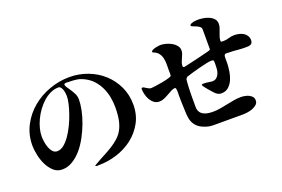

<svg xmlns="http://www.w3.org/2000/svg" viewBox="-105 -1135 2211 1505"><g transform="rotate(-20 1000.0 -382.5)"><path d="M476 10Q477 7 482 4Q528 -23 568.5 -44Q609 -65 642 -86Q675 -107 701 -130.5Q727 -154 745 -186.5Q763 -219 772 -263Q781 -307 781 -370Q781 -412 773 -454Q765 -496 747 -534.5Q729 -573 701 -604Q673 -635 633 -655Q600 -672 569.5 -676Q539 -680 503 -680Q500 -680 494.5 -680.5Q489 -681 483 -681Q477 -681 472.5 -679Q468 -677 467 -673Q465 -663 475.5 -648Q486 -633 499 -613.5Q512 -594 523 -571.5Q534 -549 534 -524Q534 -486 524 -436.5Q514 -387 494.5 -334.5Q475 -282 447.5 -231Q420 -180 386 -140.5Q352 -101 311 -76.5Q270 -52 225 -52Q183 -52 153 -79.5Q123 -107 104 -146.5Q85 -186 76 -230.5Q67 -275 67 -308Q67 -398 106 -473Q145 -548 209 -601.5Q273 -655 355 -684.5Q437 -714 522 -714Q602 -714 674.5 -686.5Q747 -659 801.5 -609.5Q856 -560 888.5 -491.5Q921 -423 921 -340Q921 -256 884.5 -190Q848 -124 789 -78.5Q730 -33 655 -9.5Q580 14 503 14Q495 14 489 14.5Q483 15 476 10ZM160 -350Q160 -333 163.5 -307.5Q167 -282 175.5 -258Q184 -234 199 -217Q214 -200 237 -200Q265 -200 292 -221.5Q319 -243 343 -277.5Q367 -312 387.5 -354.5Q408 -397 422.5 -439Q437 -481 445.5 -518Q454 -555 454 -578Q454 -587 452.5 -602Q451 -617 446.5 -631.5Q442 -646 434 -656.5Q426 -667 414 -667Q380 -667 347.5 -652Q315 -637 287 -612Q259 -587 235.5 -555Q212 -523 195 -487.5Q178 -452 169 -416.5Q160 -381 160 -350Z M1200 -677Q1201 -685 1211 -690.5Q1221 -696 1234.5 -699.5Q1248 -703 1261.5 -704.5Q1275 -706 1281 -706Q1300 -706 1324.5 -699.5Q1349 -693 1370.5 -681Q1392 -669 1406.5 -651Q1421 -633 1421 -610Q1421 -595 1415.5 -580.5Q1410 -566 1403.5 -552Q1397 -538 1391.5 -523.5Q1386 -509 1386 -493Q1386 -488 1388.5 -484Q1391 -480 1396 -480Q1398 -480 1415 -484Q1432 -488 1457 -493.5Q1482 -499 1510.5 -506Q1539 -513 1564 -519Q1589 -525 1606 -529.5Q1623 -534 1625 -535Q1633 -538 1633 -545V-707Q1633 -723 1620.5 -732Q1608 -741 1593.5 -747Q1579 -753 1566.5 -757.5Q1554 -762 1554 -768Q1554 -777 1570 -783.5Q1586 -790 1609.5 -791.5Q1633 -793 1660.5 -789.5Q1688 -786 1711.5 -776Q1735 -766 1751 -749Q1767 -732 1767 -706Q1767 -689 1761.5 -673Q1756 -657 1750 -641Q1744 -625 1738.5 -609Q1733 -593 1733 -576Q1733 -568 1741 -567Q1749 -566 1754 -566Q1778 -566 1801.5 -573.5Q1825 -581 1849 -581Q1868 -581 1888 -576.5Q1908 -572 1924 -562.5Q1940 -553 1950.5 -537Q1961 -521 1961 -499Q1961 -484 1955.5 -476Q1950 -468 1941 -464.5Q1932 -461 1920.5 -460.5Q1909 -460 1897 -460Q1864 -460 1830.5 -463.5Q1797 -467 1764 -467Q1754 -467 1742.5 -468Q1731 -469 1726 -458Q1724 -455 1723.5 -445.5Q1723 -436 1723 -425Q1723 -414 1723 -403Q1723 -392 1723 -388Q1722 -359 1716.5 -324Q1711 -289 1697.5 -258.5Q1684 -228 1660.5 -207Q1637 -186 1600 -186Q1589 -186 1579 -190Q1569 -194 1561 -200Q1556 -203 1542.5 -217.5Q1529 -232 1514.5 -249Q1500 -266 1489 -280.5Q1478 -295 1478 -300Q1478 -306 1489.5 -306.5Q1501 -307 1516 -305.5Q1531 -304 1545 -301.5Q1559 -299 1564 -299Q1588 -299 1602 -311.5Q1616 -324 1623 -342Q1630 -360 1631.5 -381.5Q1633 -403 1633 -421Q1633 -435 1632 -444.5Q1631 -454 1612 -454Q1596 -454 1566.5 -447.5Q1537 -441 1504 -432.5Q1471 -424 1440.5 -415Q1410 -406 1393 -400L1383 -390Q1380 -387 1378 -367Q1376 -347 1375 -323Q1374 -299 1373.5 -276.5Q1373 -254 1373 -247V-158Q1373 -131 1383 -114.5Q1393 -98 1409.5 -89Q1426 -80 1447 -76.5Q1468 -73 1490 -73Q1521 -73 1551 -78.5Q1581 -84 1611 -90Q1641 -96 1671 -101.5Q1701 -107 1732 -107Q1747 -107 1764.5 -104Q1782 -101 1797.5 -93.5Q1813 -86 1823.5 -74Q1834 -62 1834 -43Q1834 -22 1819 -8.5Q1804 5 1783 13Q1762 21 1739 24Q1716 27 1700 27H1453Q1424 27 1397 18Q1354 4 1331.5 -16.5Q1309 -37 1298.5 -63.5Q1288 -90 1286 -122.5Q1284 -155 1283 -194Q1282 -217 1281.5 -241Q1281 -265 1281 -288Q1281 -292 1281.5 -302Q1282 -312 1281.5 -322.5Q1281 -333 1279 -341.5Q1277 -350 1271 -350Q1256 -350 1239 -341Q1222 -332 1203 -321Q1184 -310 1163.5 -301Q1143 -292 1123 -292Q1097 -292 1078.5 -306Q1060 -320 1048 -341Q1036 -362 1030 -386.5Q1024 -411 1024 -432Q1024 -441 1034 -441Q1039 -441 1046.5 -436.5Q1054 -432 1062 -427Q1070 -422 1079.5 -417.5Q1089 -413 1098 -413Q1107 -413 1134.5 -417Q1162 -421 1192.5 -426.5Q1223 -432 1247 -439Q1271 -446 1273 -452Q1275 -462 1274.5 -471.5Q1274 -481 1274 -491Q1274 -517 1274.5 -544.5Q1275 -572 1269.5 -597Q1264 -622 1249 -641.5Q1234 -661 1203 -672Z"/></g></svg>

Font: SoukouMincho
Style: Regular
Weight: 400
Designer: Dr. Ken Lunde (project architect, glyph set definition & overall production); Masataka HATTORI  (production & ideograph 
Foundry: Adobe Systems Incorporated
Version: Version 1.00